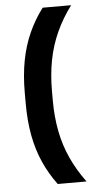

<svg xmlns="http://www.w3.org/2000/svg" viewBox="-56 -710 426 867"><g transform="rotate(-5 157.0 -276.5)"><path d="M180.5 -296.5V-256Q180.5 -180.5 193.2 -114.8Q206 -49 232.8 9.5Q259.5 68 300.5 123.5H170Q133 74 107.8 17.5Q82.5 -39 70 -105.5Q57.5 -172 57.5 -251.5V-300.5Q57.5 -380 70.2 -446.2Q83 -512.5 108.5 -569.2Q134 -626 171.5 -675.5H300.5Q259.5 -620.5 232.8 -561.8Q206 -503 193.2 -437.5Q180.5 -372 180.5 -296.5Z"/></g></svg>

Font: Anek Odia Medium SemiBold
Style: Regular
Weight: 600
Version: Version 1.003